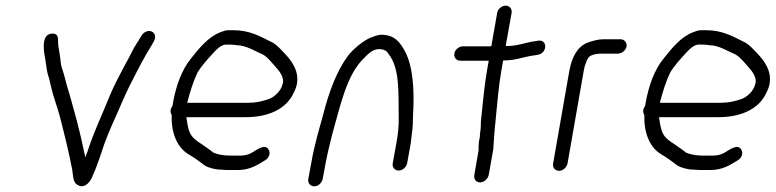

<svg xmlns="http://www.w3.org/2000/svg" viewBox="-20 -634 2747 680"><path d="M140 -427C143 -409 146 -379 151 -365C154 -358 156 -346 160 -330C168 -294 181 -261 191 -225C208 -159 223 -99 236 -32C240 -5 238 16 261 24C282 32 302 9 310 -16C321 -40 324 -51 336 -84C352 -136 372 -182 393 -228C405 -255 426 -305 440 -332C466 -383 490 -431 519 -477L525 -488C534 -504 528 -517 518 -522C504 -529 488 -519 482 -509L475 -498C471 -491 468 -485 464 -480C451 -461 441 -436 428 -414L413 -386C399 -359 384 -331 370 -298C343 -230 315 -174 291 -101C291 -99 289 -95 288 -92L282 -77L279 -91C271 -130 262 -169 252 -207C243 -237 234 -275 225 -304C216 -330 208 -370 200 -391C194 -406 194 -431 191 -445L187 -469C183 -489 193 -515 166 -515C127 -515 133 -461 140 -427ZM336 -87ZM476 -498H475ZM464 -480Z M830 -473C862 -468 886 -451 911 -441C930 -430 944 -410 957 -396C965 -387 991 -359 980 -334C976 -313 951 -289 931 -283C908 -275 887 -270 859 -270H643C653 -309 664 -344 679 -376C695 -403 716 -425 736 -447C745 -457 763 -476 780 -476H796C809 -476 820 -473 830 -473ZM588 -227C586 -165 606 -113 647 -88C668 -76 688 -61 705 -48C720 -39 743 -33 767 -33C775 -32 781 -32 785 -32H825C864 -32 893 -50 920 -67C934 -76 938 -92 932 -103C920 -126 893 -106 875 -95C865 -88 848 -83 834 -83H794C772 -83 749 -87 735 -94L725 -102C717 -108 702 -118 695 -123L680 -133C676 -136 673 -139 669 -142C647 -160 645 -189 640 -219H850C931 -219 995 -248 1021 -307C1050 -362 1021 -408 997 -435C980 -453 959 -479 936 -488C900 -506 863 -527 807 -527H789C780 -527 771 -524 761 -520C718 -504 685 -463 655 -425C625 -388 604 -333 593 -272L591 -259C584 -250 581 -238 588 -227ZM600 -146ZM875 -95ZM778 -84ZM669 -142ZM843 -524H844ZM931 -282Z M1356 -443C1396 -393 1391 -307 1392 -225C1393 -190 1390 -160 1384 -128L1371 -56C1368 -42 1378 -30 1392 -30C1406 -30 1419 -42 1422 -56L1435 -128C1436 -136 1437 -145 1438 -155C1443 -186 1442 -202 1443 -231C1448 -313 1443 -397 1415 -451C1397 -484 1378 -511 1330 -511C1315 -510 1304 -505 1291 -500C1264 -488 1232 -461 1212 -436C1172 -381 1145 -309 1124 -226C1108 -168 1093 -118 1083 -60L1072 -1C1069 14 1079 26 1093 26C1107 26 1120 14 1123 -1L1134 -60C1139 -87 1149 -128 1156 -156C1185 -256 1206 -369 1271 -430C1284 -443 1300 -460 1322 -460C1339 -460 1349 -455 1356 -443ZM1213 -338ZM1331 -511H1330ZM1291 -500ZM1212 -433V-432ZM1166 -354Z M1727 -105C1729 -143 1732 -178 1736 -216C1742 -272 1745 -324 1756 -386L1762 -420H1767C1807 -420 1838 -434 1873 -438L1885 -440C1919 -446 1920 -495 1886 -490L1874 -488C1843 -484 1813 -471 1776 -471H1771L1792 -589C1794 -602 1785 -614 1771 -614C1757 -614 1743 -602 1741 -589L1720 -470H1619C1606 -470 1591 -458 1589 -444C1587 -430 1597 -419 1610 -419H1711L1705 -386C1694 -322 1691 -272 1684 -212C1682 -197 1684 -183 1681 -168C1679 -159 1681 -151 1677 -137C1676 -131 1675 -123 1675 -115V-102L1660 -15C1657 0 1666 12 1680 12C1694 12 1708 0 1711 -15ZM1872 -433Z M2047 -381C2049 -390 2050 -398 2052 -402C2054 -407 2058 -423 2065 -431C2072 -440 2094 -444 2106 -444H2168C2182 -444 2197 -456 2199 -470C2201 -484 2191 -495 2177 -495H2116C2099 -495 2074 -488 2061 -483C2025 -469 2005 -432 1996 -381L1939 -55C1936 -41 1946 -29 1960 -29C1974 -29 1987 -41 1990 -55Z M2504 -473C2536 -468 2560 -451 2585 -441C2604 -430 2618 -410 2631 -396C2639 -387 2665 -359 2654 -334C2650 -313 2625 -289 2605 -283C2582 -275 2561 -270 2533 -270H2317C2327 -309 2338 -344 2353 -376C2369 -403 2390 -425 2410 -447C2419 -457 2437 -476 2454 -476H2470C2483 -476 2494 -473 2504 -473ZM2262 -227C2260 -165 2280 -113 2321 -88C2342 -76 2362 -61 2379 -48C2394 -39 2417 -33 2441 -33C2449 -32 2455 -32 2459 -32H2499C2538 -32 2567 -50 2594 -67C2608 -76 2612 -92 2606 -103C2594 -126 2567 -106 2549 -95C2539 -88 2522 -83 2508 -83H2468C2446 -83 2423 -87 2409 -94L2399 -102C2391 -108 2376 -118 2369 -123L2354 -133C2350 -136 2347 -139 2343 -142C2321 -160 2319 -189 2314 -219H2524C2605 -219 2669 -248 2695 -307C2724 -362 2695 -408 2671 -435C2654 -453 2633 -479 2610 -488C2574 -506 2537 -527 2481 -527H2463C2454 -527 2445 -524 2435 -520C2392 -504 2359 -463 2329 -425C2299 -388 2278 -333 2267 -272L2265 -259C2258 -250 2255 -238 2262 -227ZM2274 -146ZM2549 -95ZM2452 -84ZM2343 -142ZM2517 -524H2518ZM2605 -282Z"/></svg>

Font: Blanket
Style: LightObl
Weight: 300
Foundry: Cannot Into Space Fonts
Version: Version 0.9